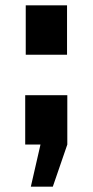

<svg xmlns="http://www.w3.org/2000/svg" viewBox="-20 -539 345 716"><path d="M230 -335V-519H76V-335ZM177 157 231 0V-184H74V0H131L95 157Z"/></svg>

Font: Raleway Black
Style: Regular
Weight: 900
Designer: Matt McInerney, Pablo Impallari, Rodrigo Fuenzalida
Foundry: Matt McInerney, Pablo Impallari, Rodrigo Fuenzalida
Version: Version 3.000g; ttfautohint (v1.5) -l 8 -r 28 -G 28 -x 14 -D